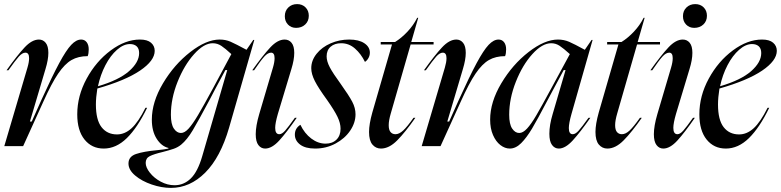

<svg xmlns="http://www.w3.org/2000/svg" viewBox="-20 -713 3811 937"><path d="M122 -429Q122 -456 104 -456Q89 -456 72 -437Q55 -418 21 -370H12Q64 -443 100 -481.5Q136 -520 170 -520Q190 -520 203 -504Q216 -488 216 -455Q216 -422 202 -376L126 -120H135L181 -223Q235 -342 269 -405Q303 -468 327.5 -494Q352 -520 376 -520Q393 -520 403 -507Q413 -494 413 -472Q413 -452 408 -439Q362 -439 329 -420Q296 -401 264 -354Q232 -307 192 -218L93 0H1L114 -383Q122 -410 122 -429Z M663 -520Q699 -520 717 -504.5Q735 -489 735 -465Q735 -417 663.5 -368.5Q592 -320 455 -281Q448 -237 448 -203Q448 -128 475.5 -92.5Q503 -57 551 -57Q589 -57 622 -87Q655 -117 690 -187H698Q651 -90 599 -39Q547 12 486 12Q428 12 392.5 -32Q357 -76 357 -155Q357 -245 403 -329.5Q449 -414 520.5 -467Q592 -520 663 -520ZM659 -454Q659 -476 647 -487Q635 -498 614 -498Q583 -498 551 -470Q519 -442 494.5 -395Q470 -348 458 -292Q560 -322 609.5 -365.5Q659 -409 659 -454Z M832 191Q877 191 911 158Q945 125 967 49L1089 -371H1080L1030 -278L1004 -228Q948 -123 920.5 -77Q893 -31 864 -7Q848 6 828 13Q808 20 773 29Q731 39 711 49Q691 59 691 82Q691 104 711.5 130Q732 156 764.5 173.5Q797 191 832 191ZM746 20Q787 16 802 12V9Q768 1 744.5 -36Q721 -73 721 -129Q721 -215 775.5 -306.5Q830 -398 908.5 -459Q987 -520 1052 -520Q1081 -520 1105 -509.5Q1129 -499 1183 -470L1216 -518H1221L1098 -90Q1056 55 981.5 129.5Q907 204 814 204Q769 204 720.5 187.5Q672 171 639.5 143.5Q607 116 607 85Q607 51 644 38.5Q681 26 746 20ZM863 -64Q881 -64 900.5 -85.5Q920 -107 946.5 -151.5Q973 -196 1020 -283L1109 -449Q1080 -476 1060.5 -489Q1041 -502 1018 -502Q975 -502 927 -448.5Q879 -395 846.5 -313.5Q814 -232 814 -153Q814 -107 828.5 -85.5Q843 -64 863 -64Z M1369 -520Q1390 -520 1403 -504Q1416 -488 1416 -455Q1416 -421 1402 -376L1336 -157Q1323 -112 1323 -89Q1323 -58 1343 -58Q1356 -58 1371.5 -75.5Q1387 -93 1419 -138H1428Q1379 -67 1343 -27.5Q1307 12 1274 12Q1254 12 1241 -5Q1228 -22 1228 -58Q1228 -98 1245 -156L1312 -383Q1320 -410 1320 -429Q1320 -456 1303 -456Q1287 -456 1269.5 -436.5Q1252 -417 1220 -370H1211Q1263 -443 1299 -481.5Q1335 -520 1369 -520ZM1370 -634Q1370 -660 1387 -676.5Q1404 -693 1430 -693Q1455 -693 1471 -677Q1487 -661 1487 -636Q1487 -610 1469.5 -593.5Q1452 -577 1425 -577Q1401 -577 1385.5 -593Q1370 -609 1370 -634Z M1684 -520Q1731 -520 1758 -502Q1785 -484 1785 -456Q1785 -442 1778 -429.5Q1771 -417 1761 -411Q1742 -450 1712.5 -476Q1683 -502 1645 -502Q1613 -502 1593.5 -485Q1574 -468 1574 -438Q1574 -414 1589.5 -384.5Q1605 -355 1643 -303Q1683 -247 1699 -216.5Q1715 -186 1715 -155Q1715 -114 1689 -75.5Q1663 -37 1617.5 -12.5Q1572 12 1518 12Q1470 12 1444.5 -7.5Q1419 -27 1419 -56Q1419 -87 1446 -104Q1466 -62 1499 -37Q1532 -12 1569 -12Q1602 -12 1622 -31.5Q1642 -51 1642 -85Q1642 -112 1627 -143Q1612 -174 1577 -224Q1534 -283 1516.5 -317.5Q1499 -352 1499 -380Q1499 -418 1525 -450.5Q1551 -483 1593.5 -501.5Q1636 -520 1684 -520Z M1893 -496H1838V-508H1908Q1940 -528 1969 -559Q1998 -590 2016 -626H2021L1987 -508H2096V-496H1984L1887 -159Q1877 -125 1877 -102Q1877 -79 1886 -68.5Q1895 -58 1910 -58Q1928 -58 1947.5 -76Q1967 -94 1998 -138H2007Q1958 -68 1918.5 -28Q1879 12 1839 12Q1814 12 1797.5 -7.5Q1781 -27 1781 -69Q1781 -107 1797 -164Z M2159 -429Q2159 -456 2141 -456Q2126 -456 2109 -437Q2092 -418 2058 -370H2049Q2101 -443 2137 -481.5Q2173 -520 2207 -520Q2227 -520 2240 -504Q2253 -488 2253 -455Q2253 -422 2239 -376L2163 -120H2172L2218 -223Q2272 -342 2306 -405Q2340 -468 2364.5 -494Q2389 -520 2413 -520Q2430 -520 2440 -507Q2450 -494 2450 -472Q2450 -452 2445 -439Q2399 -439 2366 -420Q2333 -401 2301 -354Q2269 -307 2229 -218L2130 0H2038L2151 -383Q2159 -410 2159 -429Z M2671 -283 2761 -449Q2730 -477 2711 -489.5Q2692 -502 2670 -502Q2626 -502 2578 -449Q2530 -396 2497.5 -314Q2465 -232 2465 -153Q2465 -107 2479.5 -85.5Q2494 -64 2514 -64Q2532 -64 2552 -85.5Q2572 -107 2597.5 -150.5Q2623 -194 2671 -283ZM2703 -520Q2732 -520 2757.5 -509Q2783 -498 2834 -470L2867 -518H2872L2769 -157Q2756 -111 2756 -88Q2756 -58 2775 -58Q2788 -58 2803.5 -75Q2819 -92 2852 -138H2861Q2812 -68 2775.5 -28Q2739 12 2707 12Q2687 12 2674 -5.5Q2661 -23 2661 -60Q2661 -103 2677 -156L2740 -371H2731L2681 -278L2649 -218Q2603 -130 2576.5 -85.5Q2550 -41 2523.5 -14.5Q2497 12 2468 12Q2444 12 2422 -5Q2400 -22 2386 -54Q2372 -86 2372 -129Q2372 -215 2426.5 -306.5Q2481 -398 2559.5 -459Q2638 -520 2703 -520Z M2998 -496H2943V-508H3013Q3045 -528 3074 -559Q3103 -590 3121 -626H3126L3092 -508H3201V-496H3089L2992 -159Q2982 -125 2982 -102Q2982 -79 2991 -68.5Q3000 -58 3015 -58Q3033 -58 3052.5 -76Q3072 -94 3103 -138H3112Q3063 -68 3023.5 -28Q2984 12 2944 12Q2919 12 2902.5 -7.5Q2886 -27 2886 -69Q2886 -107 2902 -164Z M3312 -520Q3333 -520 3346 -504Q3359 -488 3359 -455Q3359 -421 3345 -376L3279 -157Q3266 -112 3266 -89Q3266 -58 3286 -58Q3299 -58 3314.5 -75.5Q3330 -93 3362 -138H3371Q3322 -67 3286 -27.5Q3250 12 3217 12Q3197 12 3184 -5Q3171 -22 3171 -58Q3171 -98 3188 -156L3255 -383Q3263 -410 3263 -429Q3263 -456 3246 -456Q3230 -456 3212.5 -436.5Q3195 -417 3163 -370H3154Q3206 -443 3242 -481.5Q3278 -520 3312 -520ZM3313 -634Q3313 -660 3330 -676.5Q3347 -693 3373 -693Q3398 -693 3414 -677Q3430 -661 3430 -636Q3430 -610 3412.5 -593.5Q3395 -577 3368 -577Q3344 -577 3328.5 -593Q3313 -609 3313 -634Z M3699 -520Q3735 -520 3753 -504.5Q3771 -489 3771 -465Q3771 -417 3699.5 -368.5Q3628 -320 3491 -281Q3484 -237 3484 -203Q3484 -128 3511.5 -92.5Q3539 -57 3587 -57Q3625 -57 3658 -87Q3691 -117 3726 -187H3734Q3687 -90 3635 -39Q3583 12 3522 12Q3464 12 3428.5 -32Q3393 -76 3393 -155Q3393 -245 3439 -329.5Q3485 -414 3556.5 -467Q3628 -520 3699 -520ZM3695 -454Q3695 -476 3683 -487Q3671 -498 3650 -498Q3619 -498 3587 -470Q3555 -442 3530.5 -395Q3506 -348 3494 -292Q3596 -322 3645.5 -365.5Q3695 -409 3695 -454Z"/></svg>

Font: Nyght Serif Italic
Style: Regular
Weight: 400
Italic angle: -16°
Designer: Maksym Kobuzan
Version: Version 0.410